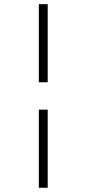

<svg xmlns="http://www.w3.org/2000/svg" viewBox="-20 -719 410 910"><path d="M164.1 -199.2H206.1V170.9H164.1ZM164.1 -699.2H206.1V-329.1H164.1Z"/></svg>

Font: Romanesco
Style: Regular
Weight: 400
Designer: Astigmatic (AOETI)
Foundry: Astigmatic (AOETI)
Version: Version 1.000